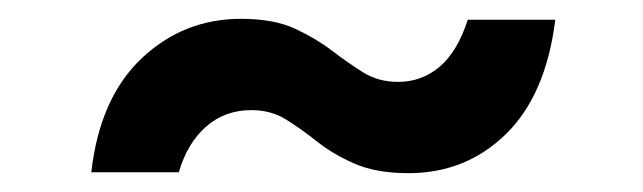

<svg xmlns="http://www.w3.org/2000/svg" viewBox="-20 -384 683 204"><path d="M414 -200Q380 -200 357 -210Q334 -220 317 -233.5Q300 -247 284 -257Q268 -267 247 -267Q219 -267 199 -249.5Q179 -232 170 -201H77Q86 -280 130.5 -322Q175 -364 236 -364Q271 -364 293.5 -353.5Q316 -343 333 -330Q350 -317 366 -307Q382 -297 403 -297Q428 -297 447 -313Q466 -329 477 -363H570Q560 -283 517.5 -241.5Q475 -200 414 -200Z"/></svg>

Font: Plus Jakarta Sans SemiBold
Style: Italic
Weight: 600
Italic angle: -8°
Designer: Gumpita Rahayu
Foundry: Tokotype
Version: Version 2.071; ttfautohint (v1.8.4.7-5d5b);gftools[0.9.29]